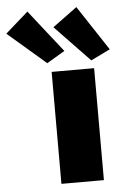

<svg xmlns="http://www.w3.org/2000/svg" viewBox="-196 -873 598 914"><g transform="rotate(-5 103.0 -416.0)"><path d="M60 0V-535H263V0ZM253 -573 87 -746 204 -832 345 -618ZM43 -578 -139 -735 -30 -831 129 -629Z"/></g></svg>

Font: Lexend Black
Style: Regular
Weight: 900
Designer: Bonnie Shaver-Troup, Thomas Jockin
Foundry: Lexend
Version: Version 1.007; ttfautohint (v1.8.3)